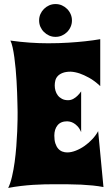

<svg xmlns="http://www.w3.org/2000/svg" viewBox="-20 -906 543 937"><path d="M484.9 6.8Q459.5 2 432.9 -0.7Q406.2 -3.4 376.7 -4.9Q347.2 -6.3 313.7 -6.6Q280.3 -6.8 241.2 -6.8Q222.7 -6.8 197 -6.3Q171.4 -5.9 141.8 -3.9Q112.3 -2 81.1 1.7Q49.8 5.4 20 11.2Q30.8 -10.7 38.6 -44.2Q46.4 -77.6 51.5 -115.2Q56.6 -152.8 59.6 -191.9Q62.5 -231 64 -264.6Q65.4 -298.3 65.7 -323Q65.9 -347.7 65.9 -356.9Q65.9 -358.9 65.7 -372.1Q65.4 -385.3 64.9 -406.2Q64.5 -427.2 63.5 -454.3Q62.5 -481.4 60.8 -510.7Q59.1 -540 56.4 -569.8Q53.7 -599.6 50 -626.2Q46.4 -652.8 41.7 -674.1Q37.1 -695.3 30.8 -708Q78.6 -701.2 125 -698Q171.4 -694.8 214.8 -694.8Q268.1 -694.8 314.5 -697.8Q360.8 -700.7 395.5 -704.6Q436 -709 469.2 -714.8V-485.8Q440.9 -512.2 415 -526.4Q389.2 -540.5 369.1 -547.4Q345.7 -555.2 325.2 -556.2Q300.8 -556.2 285.4 -550Q270 -543.9 261.5 -534.4Q252.9 -524.9 250 -512.9Q247.1 -501 247.1 -488.8Q247.1 -476.1 250.7 -463.4Q254.4 -450.7 262.2 -440.4Q270 -430.2 282.5 -423.6Q294.9 -417 312 -417Q326.2 -417 337.9 -423.6Q349.6 -430.2 357.9 -438.5Q367.7 -447.8 376 -460V-261.2Q368.2 -279.8 357.7 -290.5Q347.2 -301.3 337.2 -306.4Q327.1 -311.5 319.1 -312.7Q311 -314 308.1 -314Q276.4 -314 260.7 -294.4Q245.1 -274.9 245.1 -244.1Q245.1 -221.7 250.2 -206.1Q255.4 -190.4 263.9 -180.7Q272.5 -170.9 283.9 -166.5Q295.4 -162.1 308.1 -162.1Q327.6 -162.1 350.1 -170.9Q372.6 -179.7 393.3 -194.3Q414.1 -209 431.4 -227.8Q448.7 -246.6 459 -266.1ZM170.9 -806.2Q170.9 -822.8 177.2 -837.2Q183.6 -851.6 194.6 -862.5Q205.6 -873.5 220 -879.9Q234.4 -886.2 251 -886.2Q267.6 -886.2 282 -879.9Q296.4 -873.5 307.4 -862.5Q318.4 -851.6 324.7 -837.2Q331.1 -822.8 331.1 -806.2Q331.1 -789.6 324.7 -775.1Q318.4 -760.7 307.4 -749.8Q296.4 -738.8 282 -732.4Q267.6 -726.1 251 -726.1Q234.4 -726.1 220 -732.4Q205.6 -738.8 194.6 -749.8Q183.6 -760.7 177.2 -775.1Q170.9 -789.6 170.9 -806.2Z"/></svg>

Font: Spicy Rice
Style: Regular
Weight: 400
Version: Version 1.000